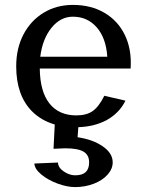

<svg xmlns="http://www.w3.org/2000/svg" viewBox="-20 -524 599 782"><path d="M216 138 120 142Q121 164 148 186.5Q175 209 214 223.5Q253 238 286 238Q326 238 361.5 224.5Q397 211 418 187.5Q439 164 439 137Q439 100 398.5 72Q358 44 296 35L299 -6Q363 -8 413 -34Q466 -63 491 -114L405 -134Q383 -90 358 -72Q333 -54 291 -54Q220 -54 181.5 -102.5Q143 -151 142 -245H512Q517 -322 489 -380.5Q461 -439 406 -471.5Q351 -504 277 -504Q210 -504 157.5 -472Q105 -440 75.5 -383.5Q46 -327 46 -254Q46 -136 110 -71Q148 -33 203 -17L198 82Q232 80 245 80Q297 80 320 93.5Q343 107 343 137Q343 164 329 177Q315 190 286 190Q263 190 240 174.5Q217 159 216 138ZM417 -293H144Q153 -365 189.5 -410.5Q226 -456 277 -456Q336 -456 374 -412.5Q412 -369 417 -293Z"/></svg>

Font: LXGW Marker Gothic
Style: Regular
Weight: 400
Version: Version 1.001